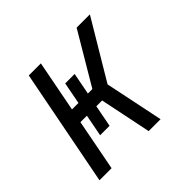

<svg xmlns="http://www.w3.org/2000/svg" viewBox="-135 -675 820 820"><g transform="rotate(-45 275.0 -265.0)"><path d="M400 0H328L280 -233H245L226 -134H169L188 -233H149L104 0H31L134 -530H207L162 -297H201L220 -396H277L258 -297H285L423 -530H503L345 -265Z"/></g></svg>

Font: Lode
Style: Italic
Weight: 400
Italic angle: -11°
Monospace: yes
Designer: Belleve Invis
Foundry: Belleve Invis
Version: Version 29.2.0; ttfautohint (v1.8.3)